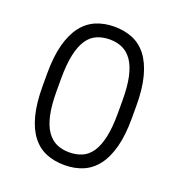

<svg xmlns="http://www.w3.org/2000/svg" viewBox="-129 -815 869 931"><g transform="rotate(20 305.0 -350.0)"><path d="M305 7Q252 7 209.5 -10.5Q167 -28 137 -67Q107 -106 91 -167.5Q75 -229 75 -318V-382Q75 -470 91.5 -531.5Q108 -593 138 -632Q168 -671 210.5 -689Q253 -707 305 -707Q357 -707 399.5 -689.5Q442 -672 472 -633Q502 -594 518.5 -532Q535 -470 535 -382V-318Q535 -230 518.5 -168.5Q502 -107 472 -68Q442 -29 399.5 -11Q357 7 305 7ZM305 -59Q341 -59 370.5 -71.5Q400 -84 420.5 -114Q441 -144 452 -194Q463 -244 463 -318V-382Q463 -456 452 -505.5Q441 -555 420 -585Q399 -615 370 -628Q341 -641 305 -641Q269 -641 239.5 -628.5Q210 -616 189.5 -586Q169 -556 158 -506Q147 -456 147 -382V-318Q147 -244 158 -194.5Q169 -145 190 -115Q211 -85 240 -72Q269 -59 305 -59Z"/></g></svg>

Font: Retni Sans
Style: Regular
Weight: 400
Designer: Vitaly Kuzmin
Foundry: ParaType Ltd.
Version: Version 1.00;March 2, 2019;FontCreator 11.5.0.2425 64-bit; t